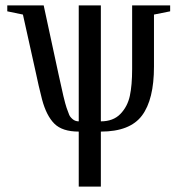

<svg xmlns="http://www.w3.org/2000/svg" viewBox="-20 -479 665 712"><path d="M354 -29Q400 -29 426.5 -56.5Q453 -84 461.5 -123.5Q470 -163 470 -223V-459H611V-437L551 -425V-232Q551 -110 506.5 -50.5Q462 9 354 9V213H272V9Q211 9 181.5 -20.5Q152 -50 136 -110Q122 -165 113 -209L65 -425L7 -437V-459H142L197 -204Q218 -105 227 -79Q233 -62 236.5 -53.5Q240 -45 249.5 -37Q259 -29 272 -29V-459H354Z"/></svg>

Font: Libra Serif Modern
Style: Regular
Weight: 400
Designer: Stefan Peev, Context Ltd
Foundry: Stefan Peev, Context Ltd
Version: Version 1.000